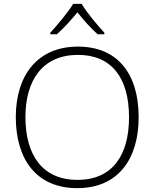

<svg xmlns="http://www.w3.org/2000/svg" viewBox="-20 -967 803 997"><path d="M404 -947H360C335 -905 278 -837 241 -797V-789H275C312 -821 351 -865 382 -903C412 -865 451 -821 487 -789H522V-797C485 -837 428 -905 404 -947ZM700 -358C700 -587 588 -725 385 -725C174 -725 62 -575 62 -359C62 -141 168 10 381 10C593 10 700 -141 700 -358ZM112 -359C112 -550 201 -682 385 -682C559 -682 650 -563 650 -358C650 -163 566 -33 382 -33C198 -33 112 -165 112 -359Z"/></svg>

Font: Noto Sans Syriac Extralight
Style: Regular
Weight: 200
Designer: Patrick Giasson and the Monotype Design Team
Foundry: Monotype Imaging Inc.
Version: Version 3.000